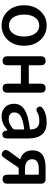

<svg xmlns="http://www.w3.org/2000/svg" viewBox="900 -1504 617 2458"><g transform="rotate(90 1209.0 -275.5)"><path d="M127 -62Q48 -143 48 -275Q48 -407 127 -488Q200 -564 307 -564Q414 -564 488 -488Q566 -407 566 -275Q566 -143 488 -62Q414 13 307 13Q200 13 127 -62ZM205 -134Q243 -81 307.5 -81Q372 -81 410 -134Q448 -187 448 -275Q448 -363 410 -416Q372 -469 307.5 -469Q243 -469 205 -416Q167 -363 167 -275Q167 -187 205 -134Z M759 0Q701 0 701 -60V-490Q701 -550 759 -550Q816 -550 816 -490V-340Q816 -335 821 -335H1047Q1052 -335 1052 -340V-490Q1052 -550 1110 -550Q1167 -550 1167 -490V-60Q1167 0 1110 0Q1052 0 1052 -60V-229Q1052 -234 1047 -234H821Q816 -234 816 -229V-60Q816 0 759 0Z M1471 13Q1399 13 1354 -30.5Q1309 -74 1309 -146Q1309 -234 1387.5 -282.5Q1466 -331 1632 -349Q1638 -350 1638 -356Q1636 -470 1533 -470Q1462 -470 1427 -448Q1376 -416 1353 -453Q1329 -491 1380 -523Q1445 -564 1553 -564Q1654 -564 1704 -502Q1753 -443 1753 -331V-59Q1753 0 1706 3Q1660 7 1652 -51L1651 -56Q1650 -63 1648 -63Q1646 -63 1632 -51Q1558 13 1471 13ZM1506 -78Q1568 -78 1626 -131Q1638 -142 1638 -159V-272Q1638 -277 1633 -276Q1520 -263 1468 -232Q1420 -203 1420 -154Q1420 -115 1432.5 -105.5Q1445 -96 1456 -87Q1467 -78 1506 -78Z M1924 0Q1881 -31 1916 -80L2017 -220Q2020 -224 2015 -226Q1905 -266 1905 -381Q1905 -550 2124 -550H2272Q2332 -550 2332 -490V-60Q2332 0 2275 0Q2217 0 2217 -60V-201Q2217 -206 2212 -206H2141Q2127 -206 2119 -194L2002 -20Q1968 30 1924 0ZM2141 -286H2212Q2217 -286 2217 -291V-458Q2217 -463 2212 -463H2141Q2019 -463 2019 -378Q2019 -334 2051 -310Q2083 -286 2141 -286Z"/></g></svg>

Font: Resource Han Rounded JP Medium
Style: Regular
Weight: 500
Designer: Cyano Hao (round all glyphs); Ryoko NISHIZUKA 西塚涼子 (kana, bopomofo & ideographs); Paul D. Hunt (Latin, Greek & Cyrillic)
Foundry: Cyano Hao
Version: 0.990